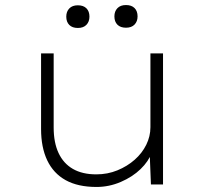

<svg xmlns="http://www.w3.org/2000/svg" viewBox="-20 -732 808 762"><path d="M363 10Q289 10 240.5 -17Q192 -44 167.5 -95.5Q143 -147 143 -220V-520H193V-226Q193 -166 212.5 -124.5Q232 -83 269.5 -61.5Q307 -40 362 -40Q407 -40 446 -56Q485 -72 514.5 -98Q544 -124 560.5 -157.5Q577 -191 577 -227V-520H627V0H579L574 -125L582 -126Q570 -92 538 -61Q506 -30 459.5 -10Q413 10 363 10ZM480 -622Q458 -622 446 -634Q434 -646 434 -667Q434 -687 446 -699.5Q458 -712 480 -712Q502 -712 514 -700Q526 -688 526 -667Q526 -647 514 -634.5Q502 -622 480 -622ZM289 -621Q267 -621 255 -633Q243 -645 243 -666Q243 -686 255 -698.5Q267 -711 289 -711Q311 -711 323 -699Q335 -687 335 -666Q335 -646 323 -633.5Q311 -621 289 -621Z"/></svg>

Font: Lexend Giga ExtraLight
Style: Regular
Weight: 250
Version: Version 1.007